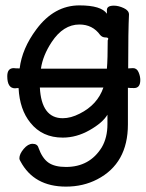

<svg xmlns="http://www.w3.org/2000/svg" viewBox="-20 -512 541 713"><path d="M225 181Q106 181 56 87Q52 81 52 76Q52 60 68 41Q84 22 101 22Q119 22 123 37Q137 76 160 92Q183 108 225 108Q313 108 358 35Q379 -1 379 -51V-86Q361 -56 312.5 -28.5Q264 -1 213 -1Q137 -1 93 -56Q53 -105 49 -185Q41 -185 36 -184Q7 -184 7 -229Q7 -259 31 -259Q37 -258 53 -258Q62 -332 115 -403Q181 -492 275 -492Q356 -492 377 -461Q377 -467 377 -475Q377 -491 403 -491Q420 -491 439.5 -482Q459 -473 459 -458Q456 -399 456 -258L474 -259Q488 -259 494.5 -244Q501 -229 501 -215Q501 -185 478 -185Q462 -185 455 -186V-50Q455 95 341 154Q289 181 225 181ZM213 -73Q243 -73 276 -90Q342 -123 364 -187H128Q134 -73 213 -73ZM132 -257H377Q380 -293 380 -362Q382 -366 382 -368Q382 -373 371 -373Q360 -373 352 -382Q324 -421 275 -421Q215 -421 172 -356Q139 -306 132 -257Z"/></svg>

Font: LXGW WenKai Mono TC
Style: Bold
Weight: 700
Designer: LXGW / Fontworks Inc.
Foundry: LXGW / Fontworks Inc.
Version: Version 1.330